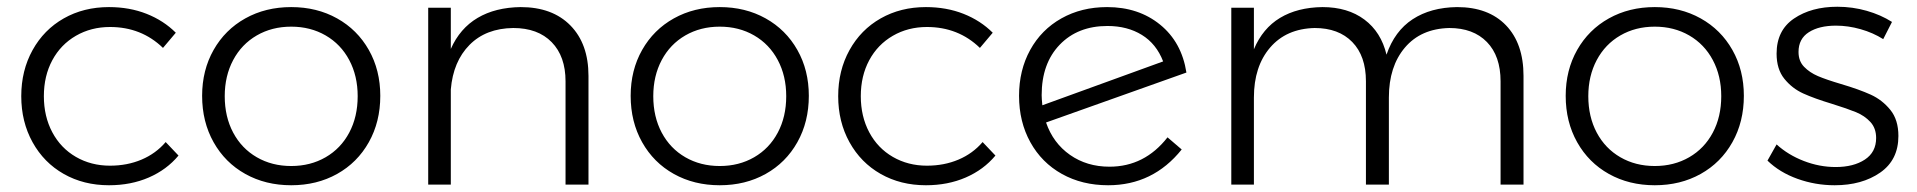

<svg xmlns="http://www.w3.org/2000/svg" viewBox="-20 -547 5681 569"><path d="M306 -467Q250 -467 205 -441Q160 -415 135 -368.5Q110 -322 110 -262Q110 -202 135 -155Q160 -108 205 -82Q250 -56 306 -56Q357 -56 399.5 -74Q442 -92 471 -126L509 -86Q474 -44 421 -21Q368 2 303 2Q228 2 169 -31.5Q110 -65 76.5 -125.5Q43 -186 43 -262Q43 -338 76.5 -398.5Q110 -459 169 -492.5Q228 -526 303 -526Q364 -526 414.5 -506Q465 -486 501 -450L463 -405Q399 -467 306 -467Z M1107 -263Q1107 -186 1073 -125.5Q1039 -65 979 -31.5Q919 2 843 2Q767 2 707 -31.5Q647 -65 613 -125.5Q579 -186 579 -263Q579 -339 613 -399Q647 -459 707 -492.5Q767 -526 843 -526Q919 -526 979 -492.5Q1039 -459 1073 -399Q1107 -339 1107 -263ZM646 -262Q646 -201 671 -154Q696 -107 741 -81Q786 -55 843 -55Q900 -55 945 -81Q990 -107 1015 -154Q1040 -201 1040 -262Q1040 -322 1015 -369Q990 -416 945 -442Q900 -468 843 -468Q786 -468 741 -442Q696 -416 671 -369Q646 -322 646 -262Z M1724 -322V0H1656V-306Q1656 -380 1615 -422Q1574 -464 1501 -464Q1420 -463 1371.5 -414Q1323 -365 1316 -282V0H1249V-524H1316V-402Q1343 -463 1395.5 -494Q1448 -525 1523 -526Q1617 -526 1670.5 -471.5Q1724 -417 1724 -322Z M2377 -263Q2377 -186 2343 -125.5Q2309 -65 2249 -31.5Q2189 2 2113 2Q2037 2 1977 -31.5Q1917 -65 1883 -125.5Q1849 -186 1849 -263Q1849 -339 1883 -399Q1917 -459 1977 -492.5Q2037 -526 2113 -526Q2189 -526 2249 -492.5Q2309 -459 2343 -399Q2377 -339 2377 -263ZM1916 -262Q1916 -201 1941 -154Q1966 -107 2011 -81Q2056 -55 2113 -55Q2170 -55 2215 -81Q2260 -107 2285 -154Q2310 -201 2310 -262Q2310 -322 2285 -369Q2260 -416 2215 -442Q2170 -468 2113 -468Q2056 -468 2011 -442Q1966 -416 1941 -369Q1916 -322 1916 -262Z M2727 -467Q2671 -467 2626 -441Q2581 -415 2556 -368.5Q2531 -322 2531 -262Q2531 -202 2556 -155Q2581 -108 2626 -82Q2671 -56 2727 -56Q2778 -56 2820.5 -74Q2863 -92 2892 -126L2930 -86Q2895 -44 2842 -21Q2789 2 2724 2Q2649 2 2590 -31.5Q2531 -65 2497.5 -125.5Q2464 -186 2464 -262Q2464 -338 2497.5 -398.5Q2531 -459 2590 -492.5Q2649 -526 2724 -526Q2785 -526 2835.5 -506Q2886 -486 2922 -450L2884 -405Q2820 -467 2727 -467Z M3440 -140 3482 -104Q3397 2 3264 2Q3187 2 3127 -31.5Q3067 -65 3033.5 -125.5Q3000 -186 3000 -263Q3000 -339 3033 -399Q3066 -459 3125.5 -492.5Q3185 -526 3261 -526Q3354 -526 3418 -474Q3482 -422 3496 -332L3080 -184Q3101 -123 3151 -88Q3201 -53 3268 -53Q3372 -53 3440 -140ZM3067 -265Q3067 -255 3069 -235L3427 -365Q3407 -417 3364 -443.5Q3321 -470 3262 -470Q3174 -470 3120.5 -414.5Q3067 -359 3067 -265Z M4495 -322V0H4427V-306Q4427 -381 4386.5 -422.5Q4346 -464 4275 -464Q4191 -462 4143.5 -406Q4096 -350 4096 -258V0H4028V-306Q4028 -381 3987.5 -422.5Q3947 -464 3876 -464Q3792 -462 3744 -406Q3696 -350 3696 -258V0H3629V-524H3696V-401Q3722 -463 3773.5 -494Q3825 -525 3899 -526Q3974 -526 4023.5 -489Q4073 -452 4089 -385Q4113 -455 4166.5 -490Q4220 -525 4298 -526Q4391 -526 4443 -472Q4495 -418 4495 -322Z M5148 -263Q5148 -186 5114 -125.5Q5080 -65 5020 -31.5Q4960 2 4884 2Q4808 2 4748 -31.5Q4688 -65 4654 -125.5Q4620 -186 4620 -263Q4620 -339 4654 -399Q4688 -459 4748 -492.5Q4808 -526 4884 -526Q4960 -526 5020 -492.5Q5080 -459 5114 -399Q5148 -339 5148 -263ZM4687 -262Q4687 -201 4712 -154Q4737 -107 4782 -81Q4827 -55 4884 -55Q4941 -55 4986 -81Q5031 -107 5056 -154Q5081 -201 5081 -262Q5081 -322 5056 -369Q5031 -416 4986 -442Q4941 -468 4884 -468Q4827 -468 4782 -442Q4737 -416 4712 -369Q4687 -322 4687 -262Z M5421 -471Q5371 -471 5340.5 -451.5Q5310 -432 5310 -393Q5310 -366 5326.5 -349Q5343 -332 5367.5 -321.5Q5392 -311 5436 -298Q5490 -282 5524 -266.5Q5558 -251 5582 -221.5Q5606 -192 5606 -144Q5606 -73 5552 -35.5Q5498 2 5417 2Q5360 2 5307 -17Q5254 -36 5218 -71L5245 -119Q5279 -88 5325.5 -70Q5372 -52 5420 -52Q5473 -52 5506.5 -74Q5540 -96 5540 -138Q5540 -167 5523 -185.5Q5506 -204 5480.5 -214.5Q5455 -225 5410 -239Q5357 -255 5324 -270Q5291 -285 5268 -313.5Q5245 -342 5245 -388Q5245 -457 5296.5 -492Q5348 -527 5425 -527Q5470 -527 5512 -515Q5554 -503 5587 -482L5561 -431Q5531 -450 5494 -460.5Q5457 -471 5421 -471Z"/></svg>

Font: TypoPRO Montserrat Alternates
Style: Regular
Weight: 300
Designer: Julieta Ulanovsky
Foundry: Julieta Ulanovsky
Version: Version 6.001